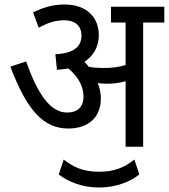

<svg xmlns="http://www.w3.org/2000/svg" viewBox="-20 -652 750 853"><path d="M428 -214C428 -240 423 -263 414 -283C428 -281 441 -280 453 -280C483 -280 510 -283 538 -291V0H616V-552H710V-622H473V-552H538V-363C507 -354 480 -350 441 -350C418 -350 396 -351 375 -355C369 -363 362 -370 355 -377C395 -404 419 -444 419 -495C419 -575 365 -632 267 -632C208 -632 164 -615 127 -597L152 -529C191 -550 224 -562 266 -562C309 -562 342 -541 342 -494C342 -445 308 -415 226 -411L233 -342C251 -343 268 -345 284 -348C323 -314 351 -273 351 -223C351 -174 321 -152 278 -152C202 -152 146 -238 96 -379L26 -356C101 -158 175 -81 284 -81C367 -81 428 -126 428 -214ZM420 181C497 181 559 155 599 123L577 57C532 92 489 111 420 111C348 111 306 90 263 57L241 123C282 155 344 181 420 181Z"/></svg>

Font: Noto Sans Devanagari UI SemiCondensed
Style: Regular
Weight: 400
Width: 4
Designer: Jelle Bosma - Monotype Design Team
Foundry: Monotype Imaging Inc.
Version: Version 2.004